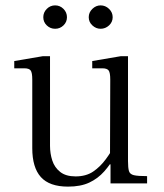

<svg xmlns="http://www.w3.org/2000/svg" viewBox="-20 -682 611 714"><path d="M233 12Q164 12 132 -23.5Q100 -59 100 -131V-386Q100 -412 94 -420Q88 -428 70 -428H33V-455L139 -473H166V-140Q166 -111 174.5 -85Q183 -59 204 -42.5Q225 -26 261 -26Q300 -26 326.5 -44Q353 -62 373.5 -90Q394 -118 411 -149V-106Q391 -71 367.5 -44.5Q344 -18 312 -3Q280 12 233 12ZM391 0V-71H389L390 -386Q390 -412 384 -420Q378 -428 360 -428H323V-455L429 -473H456V-83Q456 -58 459.5 -46Q463 -34 478 -30.5Q493 -27 527 -27V0ZM354 -575Q337 -575 323.5 -587.5Q310 -600 310 -618Q310 -636 323.5 -649Q337 -662 354 -662Q372 -662 385.5 -649Q399 -636 399 -618Q399 -600 385.5 -587.5Q372 -575 354 -575ZM185 -575Q167 -575 154 -587.5Q141 -600 141 -618Q141 -636 154 -649Q167 -662 185 -662Q203 -662 216 -649Q229 -636 229 -618Q229 -600 216 -587.5Q203 -575 185 -575Z"/></svg>

Font: Frank Ruhl Libre Light
Style: Regular
Weight: 300
Designer: Yanek Iontef
Foundry: Fontef
Version: Version 6.003;gftools[0.9.30]